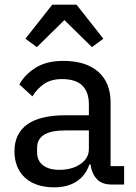

<svg xmlns="http://www.w3.org/2000/svg" viewBox="-20 -791 581 823"><path d="M459 0Q416 0 394.5 -24Q373 -48 368 -86H363Q347 -38 308 -13Q269 12 213 12Q132 12 87 -29.5Q42 -71 42 -143Q42 -218 96.5 -257.5Q151 -297 263 -297H361V-344Q361 -396 333 -424Q305 -452 246 -452Q200 -452 169.5 -431.5Q139 -411 119 -378L63 -429Q86 -471 132.5 -500.5Q179 -530 251 -530Q348 -530 401 -483.5Q454 -437 454 -352V-79H512V0ZM234 -63Q289 -63 325 -88Q361 -113 361 -152V-232H262Q198 -232 168.5 -213Q139 -194 139 -158V-138Q139 -102 164.5 -82.5Q190 -63 234 -63ZM308 -771 423 -625 374 -589 256 -705 138 -589 89 -625 204 -771Z"/></svg>

Font: IBM Plex Sans Hebrew Text
Style: Regular
Weight: 450
Designer: Mike Abbink, Paul van der Laan, Pieter van Rosmalen, Yanek Iontef
Foundry: Bold Monday
Version: Version 1.2